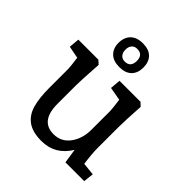

<svg xmlns="http://www.w3.org/2000/svg" viewBox="-198 -847 989 989"><g transform="rotate(45 296.0 -353.0)"><path d="M97 -211V-350Q97 -364 89 -424L22 -437L27 -494H173L193 -476Q185 -353 185 -320V-184Q185 -59 281 -59Q337 -59 370 -104Q403 -149 403 -213V-350Q403 -364 395 -424L322 -437L327 -494H480L499 -476Q492 -369 492 -320V-170Q492 -128 501 -63L570 -56L564 0H427L415 -79Q361 10 261 10Q196 10 160 -16.5Q124 -43 110.5 -91Q97 -139 97 -211ZM185 -629Q185 -669 208.5 -692.5Q232 -716 276 -716Q320 -716 343 -693Q366 -670 366 -629Q366 -589 343 -566Q320 -543 276 -543Q232 -543 208.5 -566Q185 -589 185 -629ZM318 -629Q318 -675 276 -675Q256 -675 245.5 -662.5Q235 -650 235 -629Q235 -609 245.5 -596Q256 -583 276 -583Q298 -583 308 -595.5Q318 -608 318 -629Z"/></g></svg>

Font: Andada Pro Medium
Style: Regular
Weight: 500
Designer: Carolina Giovagnoli
Foundry: Huerta Tipografica
Version: Version 3.005; ttfautohint (v1.8.4)